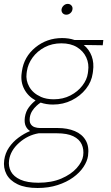

<svg xmlns="http://www.w3.org/2000/svg" viewBox="-27 -729 559 963"><path d="M0 0ZM262.7 -86.9Q311.5 -86.9 348.1 -71.5Q384.8 -56.2 402.8 -25.1Q420.9 5.9 414.6 52.2Q410.6 80.1 391.6 108.6Q372.6 137.2 339.8 160.9Q307.1 184.6 262 199.2Q216.8 213.9 161.6 213.9Q100.1 213.9 61 195.1Q22 176.3 5.4 144.5Q-11.2 112.8 -5.9 74.2Q-1 38.6 18.3 10.5Q37.6 -17.6 65.4 -38.3Q93.3 -59.1 124 -71.8Q109.4 -80.6 101.8 -97.2Q94.2 -113.8 97.7 -140.6Q102.1 -169.9 117.7 -190.7Q133.3 -211.4 151.4 -225.1Q113.3 -246.1 94.5 -282.2Q75.7 -318.4 81.5 -361.3L83 -372.1Q93.3 -444.3 150.6 -491.2Q208 -538.1 284.7 -538.1Q319.3 -538.1 347.2 -528.3H491.2L488.3 -502L393.1 -503.4Q420.4 -481 432.9 -447.3Q445.3 -413.6 439.5 -372.1L438 -361.3Q432.1 -318.8 404.1 -283.2Q376 -247.6 333 -226.1Q290 -204.6 238.8 -204.6Q205.1 -204.6 176.8 -214.4Q166.5 -208 155.3 -197.5Q144 -187 134.8 -172.9Q125.5 -158.7 122.6 -140.6Q119.6 -118.7 126.7 -107.2Q133.8 -95.7 146.7 -91.3Q159.7 -86.9 173.8 -86.9ZM106.4 -361.3Q101.6 -325.7 119.9 -293.5Q138.2 -261.2 177.2 -243.7H177.7V-243.2Q205.6 -231 242.2 -231Q289.1 -231 326.2 -250.2Q363.3 -269.5 386.2 -299.6Q409.2 -329.6 413.6 -361.3L415 -372.1Q420.4 -408.7 405.8 -440.7Q391.1 -472.7 359.4 -492.2Q327.6 -511.7 280.8 -511.7Q234.4 -511.7 197.3 -492.2Q160.2 -472.7 136.7 -440.7Q113.3 -408.7 107.9 -372.1ZM165.5 187.5Q231.9 187.5 280.8 166.5Q329.6 145.5 357.7 114Q385.7 82.5 390.1 52.2Q394.5 20.5 382.8 -5.1Q371.1 -30.8 340.6 -45.7Q310.1 -60.5 258.3 -60.5H169.9H167Q112.3 -51.3 68.8 -12.7Q25.4 25.9 18.6 74.2Q14.2 105.5 27.8 131.1Q41.5 156.7 75.4 172.1Q109.4 187.5 165.5 187.5ZM313 -709.5Q324.2 -709.5 331.3 -701.4Q338.4 -693.4 336.4 -682.1Q335 -670.9 325.9 -663.1Q316.9 -655.3 305.7 -655.3Q293.9 -655.3 287.1 -663.1Q280.3 -670.9 281.7 -682.1Q283.7 -693.4 292.5 -701.4Q301.3 -709.5 313 -709.5Z"/></svg>

Font: Robert Sans Thin
Style: Italic
Weight: 100
Italic angle: -8°
Designer: Christian Robertson (extended by Adam Twardoch)
Foundry: Google
Version: Version 12.135;April 2, 2019;FontCreator 11.5.0.2425 64-bit;